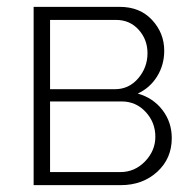

<svg xmlns="http://www.w3.org/2000/svg" viewBox="-20 -540 566 560"><path d="M78.1 0V-520H329.1Q388.2 -520 423.6 -481.7Q459 -443.4 459 -392.1Q459 -350.6 438.2 -317.1Q417.5 -283.7 381.8 -267.1Q426.8 -254.4 453.9 -219Q481 -183.6 481 -137.2Q481 -77.6 438.5 -38.8Q396 0 332 0ZM126 -279.8H314.9Q356 -279.8 383.1 -311.5Q410.2 -343.3 410.2 -384.8Q410.2 -424.8 384.3 -453.4Q358.4 -481.9 318.8 -481.9H126ZM126 -38.1H331.1Q373 -38.1 403.1 -69.3Q433.1 -100.6 433.1 -141.1Q433.1 -183.1 404.8 -213.6Q376.5 -244.1 335 -244.1H126Z"/></svg>

Font: Rawline Light
Style: Regular
Weight: 300
Designer: Matt McInerney, Pablo Impallari, Rodrigo Fuenzalida
Foundry: Matt McInerney, Pablo Impallari, Rodrigo Fuenzalida
Version: Version 4.020;PS 004.020;hotconv 1.0.88;makeotf.lib2.5.64775